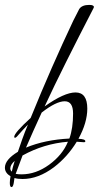

<svg xmlns="http://www.w3.org/2000/svg" viewBox="-20 -718 403 783"><path d="M27 45Q20 45 20 28Q20 17 23 1Q0 -13 0 -34Q0 -67 53 -99Q61 -123 71 -151Q81 -179 94 -210Q85 -201 74 -189Q63 -177 49 -161Q44 -156 41 -156Q38 -156 38 -160Q38 -176 105 -237Q148 -343 191.5 -442Q235 -541 279 -634Q283 -642 289 -653.5Q295 -665 303 -681Q314 -698 344 -698Q363 -698 363 -689Q363 -688 361 -684Q300 -566 250 -466Q200 -366 162 -284Q242 -341 288 -341Q336 -341 336 -275Q336 -218 300 -152Q328 -151 328 -142Q328 -138 322 -138Q317 -138 307 -139Q297 -140 293 -140Q255 -78 200 -36Q136 12 72 12Q52 12 39 8L36 29Q33 45 27 45ZM86 -116Q163 -148 263 -153Q278 -195 278 -255Q278 -305 244 -305Q209 -305 150 -259Q131 -218 115 -182Q99 -146 86 -116ZM68 -7Q126 -7 180 -46Q235 -86 257 -140Q159 -132 72 -84L44 -9Q49 -8 55 -7.5Q61 -7 68 -7ZM28 -18Q30 -28 33 -38.5Q36 -49 40 -62Q22 -46 22 -31Q22 -24 28 -18Z"/></svg>

Font: Love Light
Style: Regular
Weight: 400
Designer: Robert E. Leuschke
Foundry: Robert E. Leuschke
Version: Version 1.010; ttfautohint (v1.8.3)